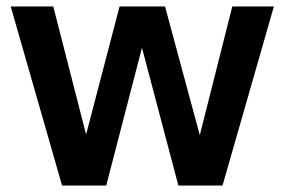

<svg xmlns="http://www.w3.org/2000/svg" viewBox="-20 -571 876 591"><path d="M13 -551H144L245 -157L348 -551H488L595 -155L695 -551H823L665 0H529L417 -424L307 0H171Z"/></svg>

Font: Application Semibold
Style: Regular
Weight: 600
Designer: Wei Huang
Foundry: Wei Huang
Version: Version 0.012